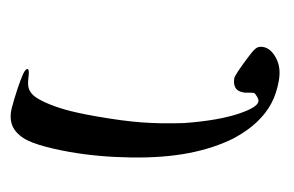

<svg xmlns="http://www.w3.org/2000/svg" viewBox="-65 -658 1175 768"><g transform="rotate(10 522.5 -274.0)"><path d="M688.5 -193.4Q823.2 -227.5 899.9 -270Q965.8 -306.2 965.8 -330.1Q965.8 -337.4 956.1 -348.9Q946.3 -360.4 941.9 -360.4Q934.6 -360.4 920.9 -357.7Q907.2 -355 901.4 -355Q876 -355 865.2 -368.7Q854.5 -382.3 854.5 -404.8Q854.5 -418 892.6 -493.7Q907.2 -523.4 917.2 -535.6Q927.2 -547.9 946.3 -547.9Q977.5 -547.9 1004.6 -513.7Q1031.7 -479.5 1031.7 -426.3Q1031.7 -373.5 1017.6 -330.6Q1003.4 -287.6 973.4 -247.3Q943.4 -207 895.5 -168.9Q824.7 -115.7 728 -78.6Q631.3 -41.5 502.4 -20.8Q373.5 0 256.3 0Q189 0 133.3 -6.6Q77.6 -13.2 48.3 -31.2Q-5.9 -61.5 -1.5 -131.8Q1.5 -167.5 7.3 -208.3Q13.2 -249 19.3 -273.2Q25.4 -297.4 34.2 -297.4Q41.5 -297.4 43 -266.6Q44.4 -235.8 52.2 -221.4Q60.1 -207 75.7 -197.3Q91.3 -187.5 126.5 -178.2Q161.6 -168.9 209 -163.8Q256.3 -158.7 334.5 -158.7Q443.8 -158.7 521 -166.5Q598.1 -174.3 688.5 -193.4Z"/></g></svg>

Font: IranNastaliq
Style: Regular
Weight: 400
Designer: Hossein Zahedi
Version: Version 1.5